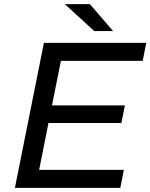

<svg xmlns="http://www.w3.org/2000/svg" viewBox="-20 -907 726 927"><path d="M526 -757 414 -887H293L435 -757ZM669 -613 686 -700H192L52 0H561L578 -87H169L214 -313H566L583 -398H231L274 -613Z"/></svg>

Font: AWKNG-Font Medium
Style: Italic
Weight: 500
Italic angle: -11.3°
Designer: Awakening Church
Foundry: Awakening Church
Version: Version 1.700;PS 001.700;hotconv 1.0.88;makeotf.lib2.5.64775